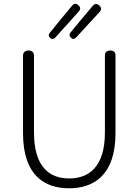

<svg xmlns="http://www.w3.org/2000/svg" viewBox="-20 -1001 745 1034"><path d="M104 -506V-284C104 -55 221 13 352 13C482 13 602 -55 602 -284V-506V-701C602 -720 593 -729 574 -729C555 -729 545 -720 545 -701V-288C545 -98 455 -40 352 -40C250 -40 163 -98 163 -288V-700C163 -719 153 -729 134 -729C115 -729 104 -719 104 -700ZM309 -899 248 -824C240 -815 241 -805 250 -797C259 -788 268 -789 277 -798L342 -870L404 -939C415 -951 414 -962 402 -973C390 -984 378 -983 368 -970ZM421 -900 359 -825C352 -816 353 -806 362 -798C371 -789 380 -789 389 -798L454 -869L516 -936C527 -949 527 -961 514 -972C501 -983 490 -982 479 -969Z"/></svg>

Font: GenSenRounded2 TW L
Style: Regular
Weight: 300
Version: Version 2.100;PS 2.1;hotconv 16.6.51;makeotf.lib2.5.65220 DE